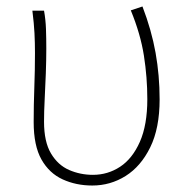

<svg xmlns="http://www.w3.org/2000/svg" viewBox="-20 -560 582 593"><path d="M265 13Q215 13 173.5 -6Q132 -25 108 -67.5Q84 -110 84 -183Q84 -236 86 -289.5Q88 -343 88 -396Q88 -428 86.5 -457.5Q85 -487 80 -527H116Q121 -499 122 -470.5Q123 -442 123 -409Q123 -374 121.5 -333Q120 -292 118 -253.5Q116 -215 116 -184Q116 -122 137.5 -86Q159 -50 193.5 -35Q228 -20 267 -20Q313 -20 351 -45Q389 -70 412 -122Q435 -174 435 -254Q435 -321 424.5 -388Q414 -455 384 -528L420 -540Q448 -467 460.5 -397Q473 -327 473 -253Q473 -164 444 -105Q415 -46 368 -16.5Q321 13 265 13Z"/></svg>

Font: Noto Sans KR Thin
Style: Regular
Weight: 100
Designer: Ryoko NISHIZUKA 西塚涼子 (kana, bopomofo & ideographs); Paul D. Hunt (Latin, Greek & Cyrillic); Sandoll Communications 산돌커뮤니
Foundry: Adobe
Version: Version 2.004-H2;hotconv 1.0.118;makeotfexe 2.5.65603